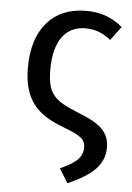

<svg xmlns="http://www.w3.org/2000/svg" viewBox="-54 -580 575 835"><g transform="rotate(5 234.0 -162.0)"><path d="M287 -539C144 -539 57 -440 57 -272C57 -125 124 -68 229 -28C307 2 331 15 331 55C331 103 290 128 234 153L272 215C380 168 430 120 430 45C430 -34 369 -64 289 -96C185 -138 155 -166 155 -272C155 -399 208 -463 291 -463C335 -463 368 -450 403 -422L448 -482C399 -523 349 -539 287 -539Z"/></g></svg>

Font: Fira Math
Style: Regular
Weight: 400
Designer: Xiangdong Zeng
Foundry: Xiangdong Zeng
Version: Version 0.3.4